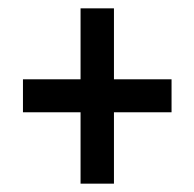

<svg xmlns="http://www.w3.org/2000/svg" viewBox="-20 -552 465 460"><path d="M173 -283V-112H253V-283H391V-362H253V-532H173V-362H35V-283Z"/></svg>

Font: Noto Sans Devanagari UI ExtraCondensed Medium
Style: Regular
Weight: 500
Width: 2
Designer: Jelle Bosma - Monotype Design Team
Foundry: Monotype Imaging Inc.
Version: Version 2.003